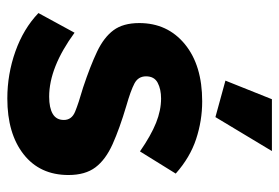

<svg xmlns="http://www.w3.org/2000/svg" viewBox="-142 -628 780 537"><g transform="rotate(90 248.5 -360.0)"><path d="M256 10Q188 10 124.5 -12.5Q61 -35 17 -77L72 -178Q169 -107 251 -107Q282 -107 299 -117Q316 -127 316 -148Q316 -170 293 -179.5Q270 -189 225 -202Q165 -222 125 -241Q85 -260 65 -287Q45 -314 45 -359Q45 -438 104 -486.5Q163 -535 264 -535Q318 -535 369.5 -518Q421 -501 466 -461L404 -361Q359 -392 324 -406Q289 -420 256 -420Q230 -420 212 -410.5Q194 -401 194 -378Q194 -356 214 -345.5Q234 -335 276 -323Q340 -304 383.5 -284.5Q427 -265 448.5 -236.5Q470 -208 470 -161Q470 -81 412 -35.5Q354 10 256 10ZM308 -572 206 -600 258 -730H403Z"/></g></svg>

Font: Raleway ExtraBold
Style: Regular
Weight: 800
Designer: Matt McInerney, Pablo Impallari, Rodrigo Fuenzalida
Foundry: Matt McInerney, Pablo Impallari, Rodrigo Fuenzalida
Version: Version 4.026